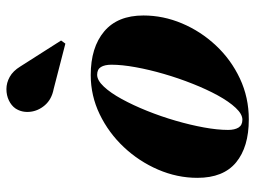

<svg xmlns="http://www.w3.org/2000/svg" viewBox="-116 -650 776 583"><g transform="rotate(-90 271.5 -358.0)"><path d="M201 10Q117 10 70.2 -28.8Q23.5 -67.5 23.5 -146Q23.5 -207.5 48.5 -265.5Q73.5 -323.5 116.8 -369.5Q160 -415.5 216.5 -442.8Q273 -470 335.5 -470Q419.5 -470 468 -429.2Q516.5 -388.5 516.5 -310Q516.5 -250 492.5 -193Q468.5 -136 425.5 -90Q382.5 -44 325 -17Q267.5 10 201 10ZM200 -9.5Q217 -9.5 236 -29.8Q255 -50 273.8 -84.2Q292.5 -118.5 309.2 -160.8Q326 -203 339 -247.8Q352 -292.5 359.5 -334Q367 -375.5 367 -407Q367 -427.5 360 -439Q353 -450.5 336.5 -450.5Q319.5 -450.5 300.5 -430.2Q281.5 -410 262.8 -375.8Q244 -341.5 227 -299.2Q210 -257 197 -212.2Q184 -167.5 176.5 -126.2Q169 -85 169 -53Q169 -33 176.2 -21.2Q183.5 -9.5 200 -9.5ZM431 -547 293.5 -582.5Q262 -588.5 244.2 -609Q226.5 -629.5 224 -654.5Q221.5 -679.5 234.5 -699Q243 -711 258.5 -718.5Q274 -726 293 -726Q312 -726 330 -716Q348 -706 361.5 -684L440.5 -560Z"/></g></svg>

Font: Bodoni Moda ExtraBold
Style: Italic
Weight: 800
Italic angle: -13°
Version: Version 2.005